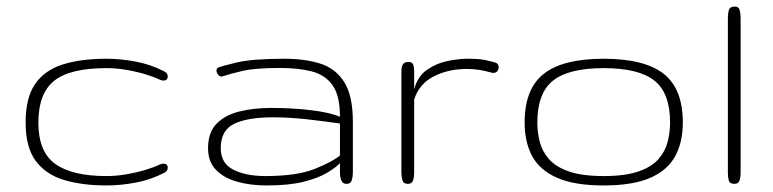

<svg xmlns="http://www.w3.org/2000/svg" viewBox="-20 -564 2370 589"><path d="M306.6 4.9Q232.9 4.9 177 -11.7Q121.1 -28.3 89.8 -70.1Q58.6 -111.8 58.6 -188Q58.6 -263.7 87.6 -306.2Q116.7 -348.6 172.4 -366.2Q228 -383.8 306.6 -383.8Q349.6 -383.8 395.8 -375.2Q441.9 -366.7 484.4 -344.7Q494.6 -339.4 494.6 -329.6Q494.6 -316.9 481 -316.9Q476.6 -316.9 470.7 -319.3Q455.1 -327.1 428.2 -335.4Q401.4 -343.8 369.4 -349.4Q337.4 -355 306.6 -355Q194.8 -355 146.2 -316.2Q97.7 -277.3 97.7 -188Q97.7 -98.1 149.7 -61Q201.7 -23.9 306.2 -23.9Q337.4 -23.9 369.4 -29.5Q401.4 -35.2 428.2 -43.5Q455.1 -51.8 470.7 -59.6Q476.6 -62 481 -62Q494.6 -62 494.6 -49.3Q494.6 -39.6 484.4 -34.2Q441.9 -12.2 395.8 -3.7Q349.6 4.9 306.6 4.9Z M797.9 4.9Q748 4.9 707.3 -6.6Q666.5 -18.1 642.3 -43.2Q618.2 -68.4 618.2 -109.4Q618.2 -157.2 644 -184.1Q669.9 -210.9 713.9 -221.9Q757.8 -232.9 812.5 -232.9Q875 -232.9 933.3 -226.1Q991.7 -219.2 1022.9 -205.6Q1022.9 -270.5 1000.2 -302.5Q977.5 -334.5 936.3 -345Q895 -355.5 839.4 -355.5Q763.2 -355.5 725.1 -346.7Q687 -337.9 663.6 -330.1Q660.6 -329.1 659.7 -329.1Q653.8 -329.1 648.9 -335.2Q644 -341.3 644 -347.7Q644 -354 649.9 -356.9Q658.2 -360.8 706.1 -372.3Q753.9 -383.8 853.5 -383.8Q913.6 -383.8 960.9 -369.4Q1008.3 -355 1035.4 -313.2Q1062.5 -271.5 1062.5 -189.5V-34.2Q1062.5 -22.9 1059.3 -11.5Q1056.2 0 1042.5 0Q1031.2 0 1027.1 -10.3Q1022.9 -20.5 1022.9 -36.1V-63.5Q1008.8 -48.8 981.7 -33Q954.6 -17.1 910.2 -6.1Q865.7 4.9 797.9 4.9ZM793.9 -23.9Q890.1 -23.9 944.3 -45.4Q998.5 -66.9 1022.9 -86.9V-185.1Q975.6 -191.9 922.1 -198Q868.7 -204.1 816.4 -204.1Q741.2 -204.1 699.2 -184.6Q657.2 -165 657.2 -109.4Q657.2 -63 695.8 -43.5Q734.4 -23.9 793.9 -23.9Z M1231.4 0Q1217.8 0 1214.6 -10.7Q1211.4 -21.5 1211.4 -34.2V-346.7Q1211.4 -357.9 1215.6 -366Q1219.7 -374 1233.4 -374Q1244.1 -374 1247.3 -366.2Q1250.5 -358.4 1250.5 -346.7V-290Q1261.2 -330.1 1290.3 -350.1Q1319.3 -370.1 1353.5 -377Q1387.7 -383.8 1413.1 -383.8Q1450.7 -383.8 1468.3 -379.9Q1485.8 -376 1499.5 -372.1Q1509.8 -369.1 1509.8 -357.4Q1509.8 -351.1 1505.6 -345.7Q1501.5 -340.3 1493.2 -340.3Q1491.2 -340.3 1490.5 -340.6Q1489.7 -340.8 1487.3 -341.3Q1468.3 -346.7 1450.7 -349.6Q1433.1 -352.5 1413.1 -352.5Q1355.5 -352.5 1310.8 -329.8Q1266.1 -307.1 1250.5 -258.8V-34.2Q1250.5 -21.5 1247.1 -10.7Q1243.7 0 1231.4 0Z M1832 4.9Q1742.2 4.9 1689 -18.6Q1635.7 -42 1612.5 -85.2Q1589.4 -128.4 1589.4 -188Q1589.4 -291.5 1648.2 -337.6Q1707 -383.8 1832 -383.8Q1957 -383.8 2015.9 -337.6Q2074.7 -291.5 2074.7 -188Q2074.7 -128.4 2051.5 -85.2Q2028.3 -42 1975.1 -18.6Q1921.9 4.9 1832 4.9ZM1832 -23.9Q1898.4 -23.9 1939 -38.1Q1979.5 -52.2 2000.2 -76.2Q2021 -100.1 2028.3 -129.2Q2035.6 -158.2 2035.6 -188Q2035.6 -278.8 1987.3 -316.9Q1939 -355 1832 -355Q1725.1 -355 1676.8 -316.9Q1628.4 -278.8 1628.4 -188Q1628.4 -158.2 1635.7 -129.2Q1643.1 -100.1 1663.8 -76.2Q1684.6 -52.2 1725.1 -38.1Q1765.6 -23.9 1832 -23.9Z M2232.9 0Q2218.8 0 2215.8 -10Q2212.9 -20 2212.9 -33.2V-508.8Q2212.9 -522.9 2216.1 -533.4Q2219.2 -543.9 2233.9 -543.9Q2246.1 -543.9 2249 -533.2Q2252 -522.5 2252 -509.8V-34.2Q2252 -20 2248.5 -10Q2245.1 0 2232.9 0Z"/></svg>

Font: Gruppo
Style: Regular
Weight: 400
Designer: Vernon Adams
Foundry: Vernon Adams
Version: Version 1.001; ttfautohint (v1.8.4.7-5d5b);gftools[0.9.28]